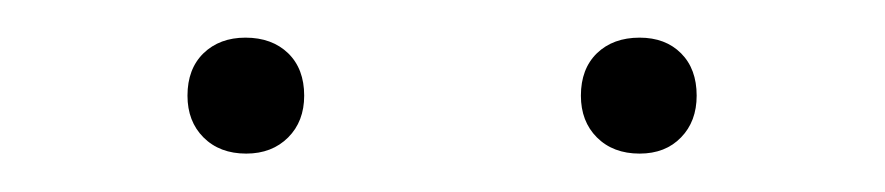

<svg xmlns="http://www.w3.org/2000/svg" viewBox="-20 -709 470 102"><path d="M319.8 -627.4Q305.7 -627.4 297.1 -636Q288.6 -644.5 288.6 -658.2Q288.6 -672.4 297.1 -680.7Q305.7 -689 319.8 -689Q333.5 -689 341.8 -680.7Q350.1 -672.4 350.1 -658.2Q350.1 -644.5 341.8 -636Q333.5 -627.4 319.8 -627.4ZM110.8 -627.4Q96.7 -627.4 88.1 -636Q79.6 -644.5 79.6 -658.2Q79.6 -672.4 88.1 -680.7Q96.7 -689 110.4 -689Q124.5 -689 133.1 -680.7Q141.6 -672.4 141.6 -658.2Q141.6 -644.5 133.1 -636Q124.5 -627.4 110.8 -627.4Z"/></svg>

Font: Kumbh Sans ExtraLight
Style: Regular
Weight: 250
Version: Version 1.005